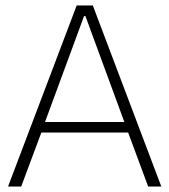

<svg xmlns="http://www.w3.org/2000/svg" viewBox="-20 -678 615 698"><path d="M445.8 -196.3 518.6 0H566.4L317.4 -658.2H258.8L9.3 0H57.1L130.4 -196.3ZM290.5 -619.6 432.1 -234.4H143.6L285.6 -619.6Z"/></svg>

Font: Estedad ExtraLight
Style: Regular
Weight: 200
Designer: Amin Abedi
Version: Version 7.3